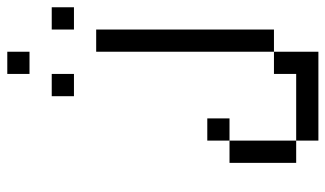

<svg xmlns="http://www.w3.org/2000/svg" viewBox="-208 -708 915 540"><g transform="rotate(-90 250.0 -437.5)"><path d="M187.5 -250V-312.5H125V-250H62.5V-62.5H125V0H375Q375 0 375 -125H312.5V-62.5H125V-250ZM312.5 -687.5V-750H250V-687.5ZM500 -687.5V-750H437.5V-687.5ZM375 -812.5V-875H312.5V-812.5ZM375 -125H437.5Q437.5 -125 437.5 -625H375Q375 -625 375 -125Z"/></g></svg>

Font: UnifontExMono
Style: Regular
Weight: 500
Version: Version 15.0.06